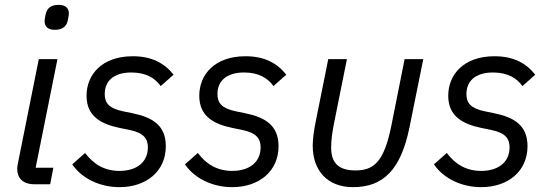

<svg xmlns="http://www.w3.org/2000/svg" viewBox="-20 -760 2267 792"><path d="M206 -637C239 -637 255 -652 260 -677C264 -696 264 -701 264 -705C264 -724 253 -740 222 -740C189 -740 173 -725 168 -700C164 -681 164 -676 164 -672C164 -653 175 -637 206 -637ZM187 0 200 -68H127L217 -516H140L54 -87C52 -77 51 -70 51 -63C51 -26 74 0 121 0Z M473 12C583 12 664 -53 664 -157C664 -243 609 -276 526 -293L487 -301C429 -313 412 -336 412 -372C412 -424 447 -461 522 -461C583 -461 620 -437 643 -405L696 -452C657 -501 604 -528 528 -528C399 -528 337 -451 337 -365C337 -280 397 -248 475 -232L514 -224C574 -212 590 -187 590 -152C590 -89 541 -55 473 -55C413 -55 367 -81 331 -129L278 -82C319 -22 394 12 473 12Z M938 12C1048 12 1129 -53 1129 -157C1129 -243 1074 -276 991 -293L952 -301C894 -313 877 -336 877 -372C877 -424 912 -461 987 -461C1048 -461 1085 -437 1108 -405L1161 -452C1122 -501 1069 -528 993 -528C864 -528 802 -451 802 -365C802 -280 862 -248 940 -232L979 -224C1039 -212 1055 -187 1055 -152C1055 -89 1006 -55 938 -55C878 -55 832 -81 796 -129L743 -82C784 -22 859 12 938 12Z M1411 -516H1334L1282 -257C1274 -217 1270 -185 1270 -159C1270 -55 1332 12 1436 12C1560 12 1633 -58 1669 -234L1726 -516H1649L1594 -240C1564 -92 1522 -57 1446 -57C1380 -57 1346 -85 1346 -151C1346 -185 1351 -215 1357 -247Z M1965 12C2075 12 2156 -53 2156 -157C2156 -243 2101 -276 2018 -293L1979 -301C1921 -313 1904 -336 1904 -372C1904 -424 1939 -461 2014 -461C2075 -461 2112 -437 2135 -405L2188 -452C2149 -501 2096 -528 2020 -528C1891 -528 1829 -451 1829 -365C1829 -280 1889 -248 1967 -232L2006 -224C2066 -212 2082 -187 2082 -152C2082 -89 2033 -55 1965 -55C1905 -55 1859 -81 1823 -129L1770 -82C1811 -22 1886 12 1965 12Z"/></svg>

Font: Braiins Sans
Style: Italic
Weight: 400
Italic angle: -11.31°
Designer: Mike Abbink, Paul van der Laan, Pieter van Rosmalen, Jiri Chlebus, Lubos Buracinsky
Foundry: Bold Monday, Sudetype
Version: Version 1.000;hotconv 1.0.109;makeotfexe 2.5.65596